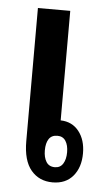

<svg xmlns="http://www.w3.org/2000/svg" viewBox="-46 -587 354 627"><g transform="rotate(5 131.5 -273.5)"><path d="M159 -555V-196Q197 -195 219 -167Q241 -139 241 -95Q241 -49 217 -20.5Q193 8 150 8Q106 8 79.5 -23.5Q53 -55 53 -119V-555ZM153 -145Q134 -145 125 -131.5Q116 -118 116 -94Q116 -71 125 -56.5Q134 -42 153 -42Q171 -42 180 -56.5Q189 -71 189 -94Q189 -117 180 -131Q171 -145 153 -145Z"/></g></svg>

Font: Noto Sans Thai Looped ExtraCondensed SemiBold
Style: Regular
Weight: 600
Width: 2
Designer: Sasikarn Vongin, Ben Mitchell
Foundry: The Fontpad Ltd
Version: Version 1.001; ttfautohint (v1.8.4.7-5d5b)